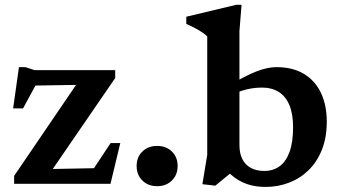

<svg xmlns="http://www.w3.org/2000/svg" viewBox="-20 -742 1376 775"><path d="M37 0V-32L311 -434.5L365.5 -400.5L75 -396L149 -444.5L73 -304.5H33L56.5 -471H82.5L119.5 -459H445V-427L168 -23.5L117 -58.5L382 -63.5L331.5 -21L426.5 -164.5H465.5L426 0Z M614 -153Q651 -153 674 -130.2Q697 -107.5 697 -72Q697 -36.5 674 -13.5Q651 9.5 614 9.5Q577.5 9.5 554.5 -13.5Q531.5 -36.5 531.5 -72Q531.5 -107.5 554.5 -130.2Q577.5 -153 614 -153Z M889.5 -60H931.5L849 7.5L797 1.5L816.5 -117V-595Q809.5 -602.5 797.2 -610.8Q785 -619 768.2 -628Q751.5 -637 732 -645.5V-674.5L933 -722.5H955L946.5 -616.5V-156Q946.5 -123.5 958 -100.2Q969.5 -77 992 -64.5Q1014.5 -52 1047 -52Q1083 -52 1109 -71.2Q1135 -90.5 1149 -129.5Q1163 -168.5 1163 -229Q1163 -282 1148.2 -317.5Q1133.5 -353 1105.2 -370.8Q1077 -388.5 1037.5 -388.5Q1016 -388.5 994.2 -385Q972.5 -381.5 952.5 -374.5Q932.5 -367.5 914 -356.5L903 -396Q936.5 -416 964 -430.2Q991.5 -444.5 1014.5 -453.5Q1037.5 -462.5 1057.8 -466.8Q1078 -471 1096 -471Q1162 -471 1207.2 -443.5Q1252.5 -416 1275.8 -366.5Q1299 -317 1299 -251Q1299 -187 1279.5 -138Q1260 -89 1226 -55.5Q1192 -22 1147.2 -4.8Q1102.5 12.5 1052 12.5Q1020 12.5 992.2 5.5Q964.5 -1.5 939 -17.2Q913.5 -33 889.5 -60Z"/></svg>

Font: Newsreader SemiBold
Style: Regular
Weight: 600
Designer: Hugues Gentile
Foundry: Production Type
Version: Version 1.003